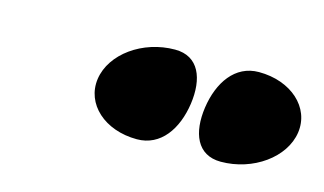

<svg xmlns="http://www.w3.org/2000/svg" viewBox="-39 -882 617 366"><g transform="rotate(15 269.5 -699.0)"><path d="M271.3 -791C207.5 -791 150.4 -750 143 -699C135.7 -648 181 -607 244.7 -607C291.9 -607 319.4 -648 326.8 -699C334.1 -750 318.4 -791 271.3 -791ZM436.7 -791C389.6 -791 362.1 -750 354.7 -699C347.4 -648 363.1 -607 410.2 -607C473.9 -607 531.1 -648 538.5 -699C545.8 -750 500.5 -791 436.7 -791Z"/></g></svg>

Font: Blink
Style: WideObl
Weight: 400
Designer: Mew Too
Foundry: Cannot Into Space Fonts
Version: Version 001.000